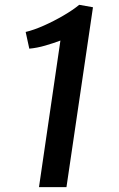

<svg xmlns="http://www.w3.org/2000/svg" viewBox="-20 -773 492 793"><path d="M141 0 229.5 -605.5Q200.5 -594.5 167 -584.8Q133.5 -575 101 -572L86 -641Q120 -649 161.5 -667.5Q203 -686 242 -708.8Q281 -731.5 307 -753H308L364 -743L254.5 0Z"/></svg>

Font: Merriweather Sans Italic
Style: Regular
Weight: 400
Italic angle: -7.5°
Designer: Eben Sorkin
Foundry: Eben Sorkin
Version: Version 1.008; ttfautohint (v1.7.19-72a1) -l 8 -r 50 -G 200 